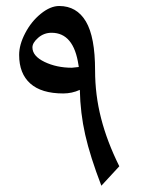

<svg xmlns="http://www.w3.org/2000/svg" viewBox="-20 -605 473 627"><path d="M311 1.5Q274.4 -93.8 258.3 -164.8Q242.2 -235.8 240.7 -311.5Q214.8 -299.8 186.5 -299.8Q115.2 -299.8 78.9 -332.3Q42.5 -364.7 42.5 -425.8Q42.5 -459 62.3 -496.8Q82 -534.7 113.3 -560.1Q144.5 -585.4 173.3 -585.4Q230.5 -585.4 260.5 -534.9Q290.5 -484.4 290.5 -375Q290.5 -294.9 310.1 -218.8Q329.6 -142.6 369.6 -62ZM148.4 -498Q123.5 -498 104.7 -481.7Q85.9 -465.3 85.9 -450.2Q85.9 -421.9 125.5 -402.8Q165 -383.8 214.8 -383.8L237.3 -386.2L236.3 -392.6Q220.7 -498 148.4 -498Z"/></svg>

Font: Noto Naskh Arabic
Style: Regular
Weight: 400
Designer: Monotype Design team
Foundry: Monotype Imaging Inc.
Version: Version 1.01